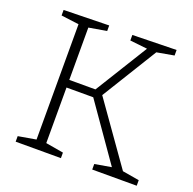

<svg xmlns="http://www.w3.org/2000/svg" viewBox="-123 -820 951 945"><g transform="rotate(20 352.5 -347.5)"><path d="M377 -361 601 -44 689 -29V0H456V-29L543 -44L339 -336H199V-45L292 -29V0H55V-29L148 -45V-649L55 -661V-690L292 -695V-666L199 -650V-376H336L506 -651L415 -661V-690L645 -695V-666L555 -650Z"/></g></svg>

Font: Bitter Pro Light
Style: Regular
Weight: 300
Designer: Sol Matas, and Bitter project Authors
Foundry: Sol Matas
Version: Version 1.010